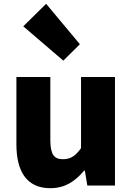

<svg xmlns="http://www.w3.org/2000/svg" viewBox="-20 -973 694 1007"><path d="M244 14C321 14 374 -22 421 -78H425L438 0H583V-569H405V-196C375 -154 350 -138 310 -138C265 -138 244 -161 244 -239V-569H66V-217C66 -75 119 14 244 14ZM312 -655 399 -741 222 -953 102 -835Z"/></svg>

Font: Noto Sans CJK TC Black
Style: Regular
Weight: 900
Designer: Ryoko NISHIZUKA 西塚涼子 (kana, bopomofo & ideographs); Paul D. Hunt (Latin, Greek & Cyrillic); Sandoll Communications 산돌커뮤니
Foundry: Adobe
Version: Version 2.004;hotconv 1.0.118;makeotfexe 2.5.65603